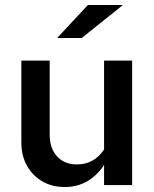

<svg xmlns="http://www.w3.org/2000/svg" viewBox="-20 -745 622 773"><path d="M241 8Q189 8 150 -15Q111 -38 88.5 -78Q66 -118 66 -171V-501H180V-204Q180 -148 209.5 -115.5Q239 -83 290 -83Q324 -83 351.5 -98Q379 -113 399 -143V-501H512V0H399V-81Q370 -37 330 -14.5Q290 8 241 8ZM210 -592 334 -725H475L309 -592Z"/></svg>

Font: Red Hat Text Medium
Style: Regular
Weight: 500
Designer: Pentagram, MCKL
Foundry: Pentagram, MCKL
Version: Version 1.023